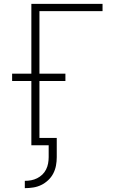

<svg xmlns="http://www.w3.org/2000/svg" viewBox="-20 -755 640 998"><path d="M109 223V185Q126 185 142 182Q158 179 173 171.5Q188 164 200 152.5Q212 141 219.5 126Q227 111 230 94.5Q233 78 233 62V0H143V-334H43V-372H143V-735H513V-697H185V-372H320V-334H185V-38H275V62Q275 84 271 105.5Q267 127 257 146.5Q247 166 230.5 181.5Q214 197 194.5 206.5Q175 216 153 219.5Q131 223 109 223Z"/></svg>

Font: Iosevka Aile Extralight
Style: Regular
Weight: 200
Designer: Belleve Invis
Foundry: Belleve Invis
Version: Version 31.1.0; ttfautohint (v1.8.4)